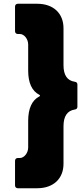

<svg xmlns="http://www.w3.org/2000/svg" viewBox="-20 -838 432 1022"><path d="M178 164C264 164 318 113 318 34V-166C318 -219 338 -249 378 -255C387 -256 392 -261 392 -270V-388C392 -397 387 -402 377 -403C338 -409 318 -438 318 -491V-688C318 -767 264 -818 178 -818H75C66 -818 60 -812 60 -803V-672C60 -663 66 -657 75 -657H86C108 -657 130 -631 130 -601V-462C130 -397 150 -353 190 -333C194 -330 194 -328 190 -325C150 -305 130 -260 130 -195V-53C130 -23 108 3 86 3H75C66 3 60 9 60 18V149C60 158 66 164 75 164Z"/></svg>

Font: Barlow Condensed Black
Style: Regular
Weight: 900
Width: 3
Designer: Jeremy Tribby
Foundry: Tribby Type
Version: Version 1.422;hotconv 1.0.109;makeotfexe 2.5.65596